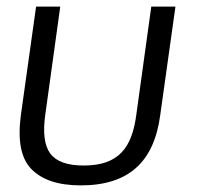

<svg xmlns="http://www.w3.org/2000/svg" viewBox="-20 -550 599 580"><path d="M224 10C368 10 445 -60 464 -202L510 -530H437L392 -205C379 -104 339 -50 233 -50C183 -50 150 -62 132 -86C114 -110 109 -150 117 -205L162 -530H89L43 -202C33 -126 43 -73 74 -40C106 -7 155 10 224 10Z"/></svg>

Font: Cheyenne Sans Light
Style: Italic
Weight: 300
Italic angle: -8.13011°
Designer: The Public Sans project authors (U.S. Web Design System), Libre Franklin designed by Pablo Impallari and Rodrigo Fuenzal
Foundry: The Cheyenne Sans Project Authors
Version: Version 2.007